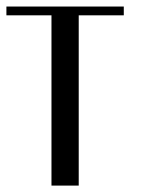

<svg xmlns="http://www.w3.org/2000/svg" viewBox="-20 -580 498 599"><path d="M140.6 -559.6H0V-532.2H140.6V-346.7V-301.8V-258.8V-28.3V-1H160.2H225.6V-258.8V-274.4V-286.1V-532.2H366.2V-559.6H225.6Z"/></svg>

Font: Cully Mac
Style: Regular
Weight: 400
Designer: Arif Nurcahyadi
Version: Version 1.0